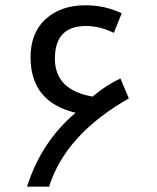

<svg xmlns="http://www.w3.org/2000/svg" viewBox="-20 -704 591 724"><path d="M82 0H165C206.1 -130.9 306.3 -241.9 465.8 -333L434.1 -408.2C397.9 -391.3 363 -368.5 329.1 -339.8C234.4 -356.1 187 -403.8 187 -482.9C187 -564.9 226.1 -606 304.2 -606C339.4 -606 374.3 -597.3 409.2 -580.1L439 -653.8C397.3 -674 351.6 -684.1 301.8 -684.1C240.6 -684.1 190.8 -666.9 152.6 -632.6C114.3 -598.2 95.2 -550 95.2 -487.8C95.2 -375.5 151.9 -305.8 265.1 -278.8C178.2 -205.2 117.2 -112.3 82 0Z"/></svg>

Font: Droid Sans Arabic
Style: Regular
Weight: 400
Foundry: Ascender Corporation
Version: Version 1.00